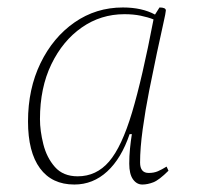

<svg xmlns="http://www.w3.org/2000/svg" viewBox="-20 -482 536 514"><path d="M179 12Q119 12 87 -31.5Q55 -75 55 -157Q55 -244 88.5 -313Q122 -382 179.5 -422Q237 -462 309 -462Q360 -462 395 -443L407 -462Q424 -462 424 -454Q424 -449 417 -418Q410 -387 400 -340Q390 -293 379.5 -240Q369 -187 362 -136Q355 -85 355 -47Q355 -19 378 -19Q392 -19 402.5 -23.5Q413 -28 426 -36L431 -25Q406 0 390.5 6Q375 12 361 12Q346 12 336 -2Q326 -16 326 -44Q326 -64 328 -84Q330 -104 333 -123H327Q305 -58 267 -23Q229 12 179 12ZM87 -163Q87 -132 96 -96Q105 -60 127 -35Q149 -10 188 -10Q238 -10 272 -49.5Q306 -89 333.5 -181Q361 -273 391 -430Q376 -436 356.5 -440Q337 -444 313 -444Q250 -444 199 -408.5Q148 -373 117.5 -310Q87 -247 87 -163Z"/></svg>

Font: Petrona Thin
Style: Italic
Weight: 100
Italic angle: -9°
Designer: Ringo R. Seeber
Foundry: Ringo R. Seeber
Version: Version 2.001; ttfautohint (v1.8.3)